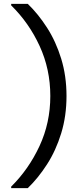

<svg xmlns="http://www.w3.org/2000/svg" viewBox="-20 -831 412 996"><path d="M124 145Q178 93 224 21.5Q270 -50 297.5 -139.5Q325 -229 325 -333Q325 -437 297.5 -526.5Q270 -616 224 -687.5Q178 -759 124 -811H38V-803Q130 -713 185.5 -592.5Q241 -472 241 -333Q241 -194 185 -73.5Q129 47 38 137V145Z"/></svg>

Font: DeepMind Sans
Style: Regular
Weight: 400
Designer: Jonny Pinhorn / Modifications: Colophon Foundry
Foundry: Colophon Foundry
Version: Version 1.002; ttfautohint (v1.8.2)